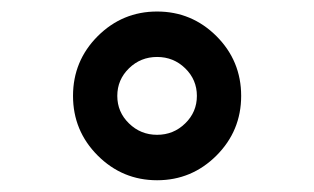

<svg xmlns="http://www.w3.org/2000/svg" viewBox="-20 -760 540 330"><path d="M298.3 -642.6Q278.3 -662.1 250 -662.1Q221.7 -662.1 201.7 -642.6Q181.6 -623 181.6 -595.2Q181.6 -567.4 201.7 -547.9Q221.7 -528.3 250 -528.3Q278.3 -528.3 298.3 -547.9Q318.4 -567.4 318.4 -595.2Q318.4 -623 298.3 -642.6ZM352.1 -492.7Q309.6 -450.2 250 -450.2Q190.4 -450.2 147.9 -492.7Q105.5 -535.2 105.5 -595.2Q105.5 -655.3 147.9 -697.8Q190.4 -740.2 250 -740.2Q309.6 -740.2 352.1 -697.8Q394.5 -655.3 394.5 -595.2Q394.5 -535.2 352.1 -492.7Z"/></svg>

Font: Rounded-X Mgen+ 1m medium
Style: Regular
Weight: 500
Designer: [Source Han Sans]
Ryoko NISHIZUKA  (kana & ideographs); Paul D. Hunt (Latin, Greek & Cyrillic); Wenlong ZHANG  (bopomofo
Version: Version 1.059.20150602